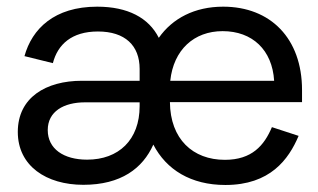

<svg xmlns="http://www.w3.org/2000/svg" viewBox="-20 -526 930 561"><path d="M638.5 14.5C769.5 14.5 823.5 -60.5 852.5 -129L774.5 -154.5C752 -101 716 -59 637 -59C543.5 -59 477.5 -119.5 476.5 -227.5H862.5V-263C862.5 -413.5 770.5 -506.5 632 -506.5C549 -506.5 484 -472.5 444 -415.5C414.5 -474 353.5 -506.5 264 -506.5C138.5 -506.5 73.5 -441.5 51.5 -362L134.5 -341.5C148.5 -396 189.5 -434 266 -434C345.5 -434 388 -393 388 -324.5V-290H219.5C114 -290 32 -241 32 -140.5C32 -41 115.5 14 223.5 14C333.5 14 397 -34 428 -103.5C466 -30 538 14.5 638.5 14.5ZM234.5 -59.5C166 -59.5 119.5 -91 119.5 -146C119.5 -200.5 166.5 -227 228.5 -227H388V-216C388 -117 326.5 -59.5 234.5 -59.5ZM477.5 -290C487 -380.5 547 -435 630.5 -435C717.5 -435 775.5 -380 781 -290Z"/></svg>

Font: MCL Standard
Style: Regular
Weight: 400
Designer: Květoslav Bartoš
Foundry: Florian Karsten
Version: Version 1.001;Glyphs 3.2.3 (3260)